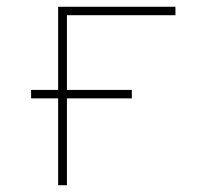

<svg xmlns="http://www.w3.org/2000/svg" viewBox="-20 -548 603 568"><path d="M152 0H178V-257H370V-282H178V-503H499V-528H152V-282H72V-257H152Z"/></svg>

Font: Noto Sans Mono SemiCondensed Thin
Style: Regular
Weight: 100
Width: 4
Designer: Monotype Design Team
Foundry: Monotype Imaging Inc.
Version: Version 2.014